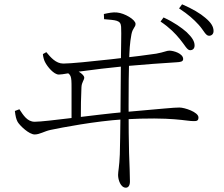

<svg xmlns="http://www.w3.org/2000/svg" viewBox="-20 -808 1040 891"><path d="M862 -575C874 -575 883 -582 883 -597C883 -616 872 -634 846 -659C823 -679 789 -704 739 -727L725 -708C767 -680 794 -652 815 -626C837 -600 848 -575 862 -575ZM564 63C576 63 583 52 583 34C583 13 581 -48 579 -97C576 -193 576 -438 579 -525C581 -574 582 -607 590 -649C596 -679 609 -681 609 -697C609 -717 558 -747 523 -750C504 -752 485 -748 462 -743L463 -719C518 -714 540 -715 542 -684C544 -652 541 -576 541 -521C541 -437 538 -145 536 -91C534 -36 528 -13 528 4C528 27 540 63 564 63ZM312 -245H355C355 -316 356 -360 358 -403C359 -427 371 -436 371 -448C371 -460 344 -479 327 -485C309 -491 299 -492 279 -493L276 -479C311 -463 312 -458 312 -399C312 -377 312 -280 312 -245ZM141 -184C164 -184 186 -199 214 -205C266 -216 423 -246 551 -254C785 -267 844 -245 880 -246C892 -246 901 -247 901 -263C901 -288 836 -309 813 -309C784 -309 743 -304 558 -288C422 -276 193 -243 141 -243C106 -243 88 -274 70 -301L49 -293C52 -268 55 -255 62 -242C73 -224 115 -184 141 -184ZM253 -462C271 -462 311 -471 333 -474C396 -483 507 -496 561 -501C628 -507 757 -517 799 -519C815 -520 830 -521 830 -534C830 -560 785 -573 766 -573C753 -573 743 -566 705 -559C659 -551 339 -513 274 -513C239 -513 215 -542 195 -566L179 -557C180 -543 185 -527 189 -520C200 -498 230 -462 253 -462ZM950 -642C962 -642 971 -650 971 -664C971 -684 960 -703 932 -726C910 -745 874 -767 825 -788L811 -769C855 -740 878 -719 902 -693C925 -668 934 -642 950 -642Z"/></svg>

Font: Source Han Serif CN VF
Style: Regular
Weight: 250
Designer: Ryoko NISHIZUKA 西塚涼子 (kana & ideographs); Frank Grießhammer (Latin, Greek & Cyrillic); Wenlong ZHANG 张文龙 (bopomofo); San
Foundry: Adobe
Version: Version 2.002;hotconv 1.1.0;makeotfexe 2.6.0